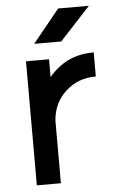

<svg xmlns="http://www.w3.org/2000/svg" viewBox="-52 -736 453 771"><g transform="rotate(-5 175.0 -350.0)"><path d="M104 -567H213L336 -700H212ZM65 -500V0H162V-252Q167 -324 218 -370Q268 -415 339 -415V-512Q277 -512 229 -487Q198 -470 173 -445Q169 -441 165 -436.5Q161 -432 158 -428V-500Z"/></g></svg>

Font: Unageo
Style: Medium
Weight: 500
Designer: Richard Sepsi
Foundry: Richard Sepsi
Version: Version 2.000